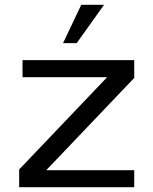

<svg xmlns="http://www.w3.org/2000/svg" viewBox="-20 -781 640 801"><path d="M414 -761 300 -601H243L319 -761ZM540 0H60V-74L427 -459H74V-530H540V-456L173 -71H540Z"/></svg>

Font: Edlo
Style: Regular
Weight: 400
Monospace: yes
Version: Version 0.01